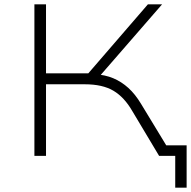

<svg xmlns="http://www.w3.org/2000/svg" viewBox="-20 -725 888 893"><path d="M795 148V0H745V-49H848V148ZM140 0V-705H194V-384H403L377 -368L668 -705H734L435 -361L420 -380Q469 -377 507 -361Q545 -345 577 -316Q609 -287 636 -242L783 0H720L595 -209Q558 -273 507.5 -303Q457 -333 374 -333H194V0Z"/></svg>

Font: Nunito Sans 7pt Expanded ExtraLight
Style: Regular
Weight: 250
Width: 7
Designer: Vernon Adams
Foundry: Vernon Adams
Version: Version 3.101;gftools[0.9.27]